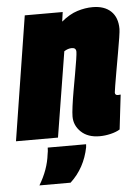

<svg xmlns="http://www.w3.org/2000/svg" viewBox="-70 -602 610 847"><g transform="rotate(-5 235.0 -178.5)"><path d="M71 -550H239L233 -508Q269 -538 304 -549Q339 -560 372 -560Q424 -560 453 -532.5Q482 -505 482 -454Q482 -445 477.5 -415.5Q473 -386 466 -347.5Q459 -309 452.5 -271Q446 -233 441.5 -206.5Q437 -180 437 -176Q437 -164 450 -164Q453 -164 456 -164.5Q459 -165 462 -165L444 -12Q428 -2 403 4Q378 10 354 10Q302 10 272 -18.5Q242 -47 242 -87Q242 -102 246 -132.5Q250 -163 256.5 -200Q263 -237 269.5 -273Q276 -309 280 -335.5Q284 -362 284 -370Q284 -388 265 -388Q248 -388 231 -377L170 0H-16ZM121 40H291Q291 45 290 53Q272 144 208 203H70Q90 170 102 136.5Q114 103 118 69Q121 56 121 40Z"/></g></svg>

Font: Georama SemiCondensed Black
Style: Italic
Weight: 900
Width: 4
Italic angle: -9°
Designer: Jean-Baptiste Levee
Foundry: Production Type
Version: Version 1.000